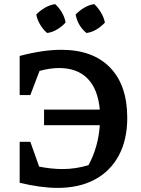

<svg xmlns="http://www.w3.org/2000/svg" viewBox="-20 -907 688 937"><path d="M260 10Q220 10 173 3.5Q126 -3 76 -15V-215H128L171 -94Q230 -82 286 -82Q349 -82 412 -101Q460 -190 467 -296H195V-372H467Q458 -472 407.5 -523.5Q357 -575 268 -575Q225 -575 173 -561L128 -443H76V-634Q190 -664 279 -664Q433 -664 517 -577.5Q601 -491 601 -332Q601 -225 560 -148.5Q519 -72 443 -31Q367 10 260 10ZM249 -887Q269 -869 282.5 -845.5Q296 -822 300 -797Q283 -778 259 -763.5Q235 -749 210 -746Q191 -762 176.5 -786Q162 -810 157 -836Q175 -855 199 -869Q223 -883 249 -887ZM440 -887Q459 -869 473 -845.5Q487 -822 492 -797Q475 -778 451 -763.5Q427 -749 402 -746Q360 -780 349 -836Q367 -855 390.5 -869Q414 -883 440 -887Z"/></svg>

Font: Piazzolla SemiBold
Style: Regular
Weight: 600
Designer: Juan Pablo del Peral
Foundry: Huerta Tipografica
Version: Version 1.330